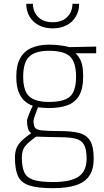

<svg xmlns="http://www.w3.org/2000/svg" viewBox="-20 -743 541 1002"><path d="M256 239Q173 239 130.5 224Q88 209 73 174Q58 139 58 80Q58 47 68 26Q78 5 97 -12Q116 -29 143 -48Q131 -56 126 -73Q121 -90 121 -113Q121 -121 131 -146Q141 -171 151 -191Q128 -199 108.5 -216Q89 -233 77 -264Q65 -295 65 -343Q65 -403 85.5 -439.5Q106 -476 144.5 -493Q183 -510 236 -510Q265 -510 295.5 -506Q326 -502 342 -497L482 -500V-465H374Q393 -448 403.5 -421.5Q414 -395 414 -343Q414 -282 394 -246Q374 -210 334 -194.5Q294 -179 232 -179Q226 -179 206.5 -180.5Q187 -182 178 -183Q171 -164 163 -142Q155 -120 155 -113Q155 -89 162 -77.5Q169 -66 198 -62.5Q227 -59 292 -59Q354 -59 393 -49Q432 -39 450.5 -8Q469 23 469 85Q469 139 447 173Q425 207 378 223Q331 239 256 239ZM257 207Q350 207 391 178Q432 149 432 85Q432 34 417.5 10.5Q403 -13 372 -20Q341 -27 290 -27Q280 -27 260.5 -27.5Q241 -28 220 -28.5Q199 -29 184.5 -29.5Q170 -30 169 -30Q126 0 110 21.5Q94 43 94 79Q94 126 106 154.5Q118 183 153 195Q188 207 257 207ZM235 -211Q314 -211 345.5 -239.5Q377 -268 377 -343Q377 -418 345.5 -448Q314 -478 235 -478Q165 -478 133 -448Q101 -418 101 -343Q101 -268 133 -239.5Q165 -211 235 -211ZM255 -595Q213 -595 182 -611.5Q151 -628 134 -657Q117 -686 117 -723H152Q152 -682 179 -654.5Q206 -627 255 -627Q304 -627 331 -654.5Q358 -682 358 -723H393Q393 -686 376 -657Q359 -628 328 -611.5Q297 -595 255 -595Z"/></svg>

Font: TitilliumWeb ExtraLight
Style: Regular
Weight: 400
Designer: Mohamed Gaber, Accademia di Belle Arti di Urbino and others
Foundry: Kief Type Foundry, Accademia di Belle Arti di Urbino and others
Version: Version 3.000; ttfautohint (v1.8.2)